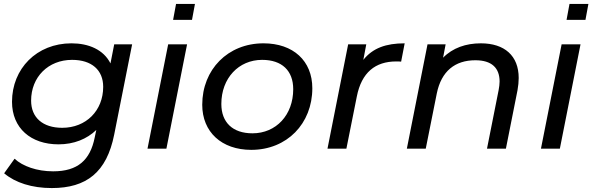

<svg xmlns="http://www.w3.org/2000/svg" viewBox="-20 -755 3008 975"><path d="M560 -530 541 -433C506 -503 430 -535 343 -535C166 -535 41 -406 41 -238C41 -104 137 -22 277 -22C356 -22 421 -49 469 -95L461 -57C438 58 375 115 250 115C167 115 95 89 54 51L1 125C58 173 142 200 243 200C419 200 522 120 560 -72L651 -530ZM296 -106C197 -106 138 -158 138 -244C138 -364 225 -451 346 -451C446 -451 504 -399 504 -314C504 -193 417 -106 296 -106Z M874 -735 859 -654H955L970 -735ZM729 0H825L930 -530H834Z M1256 6C1437 6 1566 -127 1566 -307C1566 -446 1469 -535 1318 -535C1137 -535 1007 -402 1007 -223C1007 -85 1105 6 1256 6ZM1262 -78C1161 -78 1104 -134 1104 -227C1104 -358 1192 -451 1311 -451C1412 -451 1469 -396 1469 -302C1469 -171 1382 -78 1262 -78Z M1825 -451 1840 -530H1748L1643 0H1739L1792 -265C1816 -387 1886 -443 1992 -443C2002 -443 2008 -443 2017 -442L2035 -535C1940 -535 1873 -511 1825 -451Z M2422 -535C2346 -535 2279 -512 2230 -462L2243 -530H2151L2046 0H2142L2198 -280C2221 -394 2291 -449 2394 -449C2477 -449 2517 -410 2517 -341C2517 -328 2515 -313 2512 -297L2453 0H2549L2608 -297C2612 -319 2614 -340 2614 -359C2614 -472 2542 -535 2422 -535Z M2872 -735 2857 -654H2953L2968 -735ZM2727 0H2823L2928 -530H2832Z"/></svg>

Font: AWKNG-Font Medium
Style: Italic
Weight: 500
Italic angle: -11.3°
Designer: Awakening Church
Foundry: Awakening Church
Version: Version 1.700;PS 001.700;hotconv 1.0.88;makeotf.lib2.5.64775